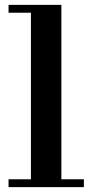

<svg xmlns="http://www.w3.org/2000/svg" viewBox="-20 -768 382 788"><path d="M15.1 0V-32.2H106.9V-715.8H15.1V-748H231.9V-32.2H324.2V0Z"/></svg>

Font: Fin Serif Display
Style: Italic
Weight: 400
Designer: J. Blake Harris
Version: Version 1.006;FEAKit 1.0